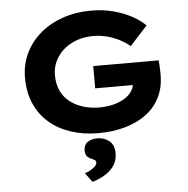

<svg xmlns="http://www.w3.org/2000/svg" viewBox="-64 -777 1111 1133"><g transform="rotate(-5 492.0 -210.0)"><path d="M497.7 10Q410.3 10 336.2 -14.2Q262.2 -38.4 208.1 -84.9Q154 -131.4 124.2 -199Q94.4 -266.6 94.4 -352.9Q94.4 -430.7 125.7 -496.6Q157 -562.5 213.8 -611.3Q270.7 -660 348.1 -687Q425.6 -714 517.5 -714Q589.5 -714 650.4 -697.5Q711.4 -681 758.7 -654.9Q806.1 -628.8 836 -598.5L732.7 -485.3Q704.4 -508.6 671.3 -525.5Q638.2 -542.4 599.5 -553Q560.9 -563.7 515.8 -563.7Q464.1 -563.7 419.5 -547.8Q374.9 -532 342.1 -503.7Q309.2 -475.5 290.5 -436.9Q271.7 -398.3 271.7 -352.9Q271.7 -298.8 291.2 -258.5Q310.7 -218.3 344.8 -192.6Q378.9 -166.9 423.1 -153.6Q467.2 -140.4 515.6 -140.4Q560.6 -140.4 599.6 -150.1Q638.5 -159.9 666.9 -177.7Q695.3 -195.4 711.1 -219.9Q726.8 -244.4 726 -272.4L726.6 -293.6L749 -255H501.7V-386.9H889.2Q890.6 -372.9 891.6 -355Q892.6 -337.2 892.9 -322.1Q893.2 -307 893.2 -302Q893.2 -226.6 864.6 -168.9Q836.1 -111.1 783.4 -71.4Q730.6 -31.6 658 -10.8Q585.3 10 497.7 10ZM437.9 293.5 397.8 238.9Q411.8 234.7 428.4 226Q445 217.2 457.6 205.3Q470.2 193.4 470.2 181.2Q470.2 172 463.7 167.6Q457.3 163.3 445.6 158Q426.8 150.4 417.1 138.6Q407.4 126.8 407.4 104.9Q407.4 72.1 430.5 56Q453.6 39.8 487.9 39.8Q528.4 39.8 558.3 63.6Q588.3 87.4 588.3 136.9Q588.3 167.4 576.6 192.8Q564.9 218.3 543.6 237.6Q522.4 256.9 495.2 270.8Q467.9 284.7 437.9 293.5Z"/></g></svg>

Font: Lexend Mega
Style: Regular
Weight: 400
Designer: Bonnie Shaver-Troup, Thomas Jockin
Foundry: Lexend
Version: Version 1.007